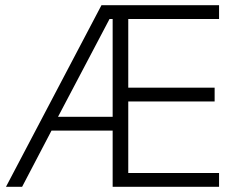

<svg xmlns="http://www.w3.org/2000/svg" viewBox="-20 -718 928 738"><path d="M413 0H822V-53H473V-328H805V-381H473V-645H822V-698H370L3 0H65L178 -216H413ZM413 -645V-269H203L401 -645Z"/></svg>

Font: IBM Plex Arabic Light
Style: Regular
Weight: 300
Designer: Mike Abbink, Paul van der Laan, Pieter van Rosmalen, Wael Morcos, Khajak Apelian
Foundry: Bold Monday
Version: Version 1.0